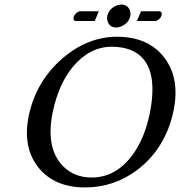

<svg xmlns="http://www.w3.org/2000/svg" viewBox="-20 -821 798 851"><path d="M605 -771H687Q698.7 -769.5 696.8 -755.9Q693.4 -739.3 677.2 -730.5Q671.9 -728 667.5 -728H586.9ZM399.9 -728H314.9Q304.2 -729.5 305.7 -742.2Q309.1 -758.8 325.2 -768.1Q330.1 -770.5 334 -771H418ZM455.6 -750Q461.9 -780.3 493.7 -795.4Q505.9 -800.8 517.1 -800.8Q546.4 -800.8 556.2 -773.9Q559.6 -761.7 557.6 -750Q551.3 -719.7 519 -704.6Q506.8 -699.2 495.6 -699.2Q466.3 -699.2 457 -726.1Q453.1 -738.3 455.6 -750ZM475.6 -613.8Q377.9 -613.8 303.7 -525.9Q240.7 -450.2 214.4 -327.1Q180.2 -165.5 259.8 -84Q310.1 -34.2 386.2 -34.2Q496.1 -34.2 571.3 -139.6Q620.1 -209.5 642.1 -310.1Q691.9 -544.9 559.1 -599.6Q522.5 -613.8 475.6 -613.8ZM749 -329.1Q713.9 -164.6 590.3 -69.3Q486.3 9.8 356.9 9.8Q222.7 9.8 151.4 -77.1Q78.1 -168 107.9 -310.1Q140.1 -460.4 255.9 -561.5Q367.7 -657.7 498 -658.2Q637.7 -658.2 709 -564.9Q778.8 -472.2 749 -329.1Z"/></svg>

Font: Linux Biolinum Capitals O
Style: Italic Samll Caps
Weight: 400
Italic angle: -12°
Designer: Philipp H. Poll
Foundry: Philipp H. Poll
Version: Version 0.6.2